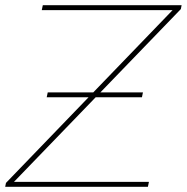

<svg xmlns="http://www.w3.org/2000/svg" viewBox="-22 -720 720 740"><path d="M-2 0 1 -15 650 -688 649 -681H139L143 -700H678L675 -685L25 -12L27 -19H552L548 0ZM158 -345 162 -364H529L525 -345Z"/></svg>

Font: Montserrat Thin Thin
Style: Italic
Weight: 250
Italic angle: -11.3°
Version: Version 9.000